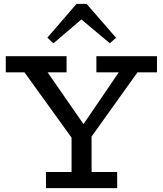

<svg xmlns="http://www.w3.org/2000/svg" viewBox="-20 -978 846 998"><path d="M374 -232 87 -630H208L414 -333L616 -629H714L430 -232ZM219 0V-84H589V0ZM352 -36V-303H456V-36ZM10 -602V-686H326V-602ZM481 -602V-686H796V-602ZM258 -753 226 -782 378 -958H430L583 -782L551 -753L403 -877Z"/></svg>

Font: BioRhyme
Style: Regular
Weight: 400
Designer: Aoife Mooney
Foundry: Aoife Mooney Type
Version: Version 1.600;gftools[0.9.33]